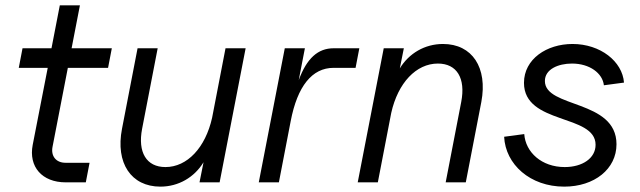

<svg xmlns="http://www.w3.org/2000/svg" viewBox="-20 -680 2388 716"><path d="M225 0H300L314 -73H224C189 -73 169 -98 176 -133L233 -427H383L397 -500H247L278 -660H203L172 -500H64L50 -427H158L102 -140C86 -58 137 0 225 0Z M578 16C646 16 705 -19 739 -75L724 0H799L896 -500H821L771 -241C746 -129 678 -57 597 -57C526 -57 493 -112 510 -200L568 -500H493L435 -200C410 -72 469 16 578 16Z M945 0H1020L1064 -228C1089 -359 1144 -427 1224 -427H1306L1320 -500H1224C1166 -500 1124 -463 1094 -381L1117 -500H1042Z M1700 -300 1642 0H1717L1775 -300C1799 -428 1741 -516 1632 -516C1564 -516 1505 -481 1471 -425L1486 -500H1411L1314 0H1389L1439 -259C1464 -371 1532 -443 1613 -443C1684 -443 1717 -388 1700 -300Z M2084 16C2197 16 2279 -50 2279 -142C2279 -310 2012 -276 2012 -378C2012 -422 2062 -443 2113 -443C2179 -443 2227 -407 2232 -362L2307 -372C2301 -451 2219 -516 2115 -516C2019 -516 1934 -460 1934 -371C1934 -214 2201 -256 2201 -140C2201 -90 2152 -57 2086 -57C2000 -57 1940 -112 1935 -180L1860 -170C1865 -67 1957 16 2084 16Z"/></svg>

Font: Uncut Sans
Style: Italic
Weight: 400
Italic angle: -11°
Designer: Kasper Nordkvist
Foundry: UNCUT.wtf
Version: Version 1.304;Glyphs 3.2 (3246)